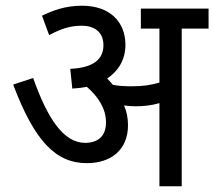

<svg xmlns="http://www.w3.org/2000/svg" viewBox="-20 -652 750 672"><path d="M428 -214C428 -240 423 -263 414 -283C428 -281 441 -280 453 -280C483 -280 510 -283 538 -291V0H616V-552H710V-622H473V-552H538V-363C507 -354 480 -350 441 -350C418 -350 396 -351 375 -355C369 -363 362 -370 355 -377C395 -404 419 -444 419 -495C419 -575 365 -632 267 -632C208 -632 164 -615 127 -597L152 -529C191 -550 224 -562 266 -562C309 -562 342 -541 342 -494C342 -445 308 -415 226 -411L233 -342C251 -343 268 -345 284 -348C323 -314 351 -273 351 -223C351 -174 321 -152 278 -152C202 -152 146 -238 96 -379L26 -356C101 -158 175 -81 284 -81C367 -81 428 -126 428 -214Z"/></svg>

Font: Noto Sans SemiCondensed
Style: Italic
Weight: 400
Width: 4
Italic angle: -12°
Designer: Monotype Design Team
Foundry: Monotype Imaging Inc.
Version: Version 2.013